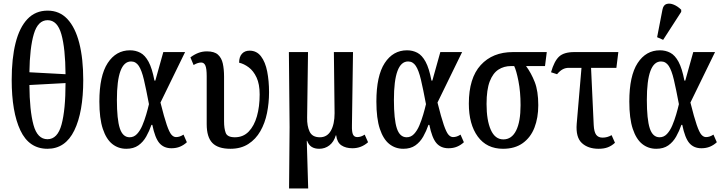

<svg xmlns="http://www.w3.org/2000/svg" viewBox="-20 -830 4079 1084"><path d="M248 10Q144 10 95 -94Q46 -198 46 -379Q46 -500 68 -587.5Q90 -675 135 -722.5Q180 -770 249 -770Q316 -770 360.5 -722.5Q405 -675 427.5 -587Q450 -499 450 -378Q450 -197 399.5 -93.5Q349 10 248 10ZM350 -411Q349 -557 326.5 -636.5Q304 -716 249 -716Q194 -716 171 -638Q148 -560 146 -422ZM248 -44Q305 -44 327.5 -127Q350 -210 350 -361L146 -350Q147 -206 169 -125Q191 -44 248 -44Z M693 10Q648 10 614 -17Q580 -44 560.5 -102.5Q541 -161 541 -257Q541 -402 588 -474Q635 -546 714 -546Q746 -546 772.5 -532Q799 -518 819 -481Q839 -444 852 -375H857L902 -536H1025L886 -251Q907 -167 921.5 -125Q936 -83 948 -69.5Q960 -56 974 -56Q995 -56 1016 -70L1035 -27Q1018 -11 996.5 -2Q975 7 948 7Q905 7 880 -22Q855 -51 840 -125H835Q823 -90 805.5 -59Q788 -28 761 -9Q734 10 693 10ZM712 -55Q736 -55 753.5 -73.5Q771 -92 783.5 -121.5Q796 -151 805.5 -183.5Q815 -216 821 -242Q805 -327 792.5 -380Q780 -433 763.5 -458Q747 -483 720 -483Q640 -483 640 -266Q640 -156 656.5 -105.5Q673 -55 712 -55Z M1281 10Q1211 10 1179 -23Q1147 -56 1147 -129V-400Q1147 -443 1139.5 -460Q1132 -477 1116 -477Q1107 -477 1097 -474Q1087 -471 1073 -463L1055 -506Q1076 -522 1099 -531Q1122 -540 1148 -540Q1190 -540 1210.5 -521.5Q1231 -503 1238 -471Q1245 -439 1245 -397V-145Q1245 -104 1254.5 -79.5Q1264 -55 1306 -55Q1353 -55 1384 -87Q1415 -119 1430.5 -173.5Q1446 -228 1446 -297Q1446 -355 1428.5 -392.5Q1411 -430 1384 -450Q1357 -470 1330 -476Q1330 -509 1346 -526.5Q1362 -544 1389 -544Q1429 -544 1453.5 -512Q1478 -480 1488.5 -426.5Q1499 -373 1499 -309Q1499 -249 1487.5 -192Q1476 -135 1450 -89.5Q1424 -44 1382 -17Q1340 10 1281 10Z M1612 234 1615 -112 1611 -536H1719L1714 -166Q1713 -119 1728 -87Q1743 -55 1786 -55Q1827 -55 1848 -92Q1869 -129 1869 -191L1865 -536H1973L1967 -122Q1966 -85 1973 -70.5Q1980 -56 1997 -56Q2018 -56 2039 -70L2058 -27Q2020 7 1970 7Q1932 7 1907.5 -9.5Q1883 -26 1878 -66H1876Q1865 -29 1840 -9.5Q1815 10 1782 10Q1757 10 1740 -0.5Q1723 -11 1714 -35H1712L1720 234Z M2257 10Q2212 10 2178 -17Q2144 -44 2124.5 -102.5Q2105 -161 2105 -257Q2105 -402 2152 -474Q2199 -546 2278 -546Q2310 -546 2336.5 -532Q2363 -518 2383 -481Q2403 -444 2416 -375H2421L2466 -536H2589L2450 -251Q2471 -167 2485.5 -125Q2500 -83 2512 -69.5Q2524 -56 2538 -56Q2559 -56 2580 -70L2599 -27Q2582 -11 2560.5 -2Q2539 7 2512 7Q2469 7 2444 -22Q2419 -51 2404 -125H2399Q2387 -90 2369.5 -59Q2352 -28 2325 -9Q2298 10 2257 10ZM2276 -55Q2300 -55 2317.5 -73.5Q2335 -92 2347.5 -121.5Q2360 -151 2369.5 -183.5Q2379 -216 2385 -242Q2369 -327 2356.5 -380Q2344 -433 2327.5 -458Q2311 -483 2284 -483Q2204 -483 2204 -266Q2204 -156 2220.5 -105.5Q2237 -55 2276 -55Z M2820 10Q2728 10 2677.5 -59Q2627 -128 2627 -245Q2627 -389 2694 -462.5Q2761 -536 2876 -536H3067L3057 -457H2950Q2979 -418 2999 -367Q3019 -316 3019 -236Q3019 -165 2997.5 -109.5Q2976 -54 2931.5 -22Q2887 10 2820 10ZM2822 -43Q2869 -43 2894 -93Q2919 -143 2919 -236Q2919 -312 2907 -372.5Q2895 -433 2883 -457H2865Q2825 -457 2794 -437Q2763 -417 2745 -370.5Q2727 -324 2727 -243Q2727 -151 2751 -97Q2775 -43 2822 -43Z M3360 10Q3300 10 3265 -22.5Q3230 -55 3236 -131L3263 -447H3191Q3173 -447 3157.5 -439Q3142 -431 3125 -411L3091 -422Q3109 -485 3136.5 -510.5Q3164 -536 3222 -536H3471L3460 -447H3317L3332 -124Q3334 -85 3346 -69Q3358 -53 3382 -53Q3409 -53 3433 -67L3452 -24Q3434 -7 3412 1.5Q3390 10 3360 10Z M3685 10Q3640 10 3606 -17Q3572 -44 3552.5 -102.5Q3533 -161 3533 -257Q3533 -402 3580 -474Q3627 -546 3706 -546Q3738 -546 3764.5 -532Q3791 -518 3811 -481Q3831 -444 3844 -375H3849L3894 -536H4017L3878 -251Q3899 -167 3913.5 -125Q3928 -83 3940 -69.5Q3952 -56 3966 -56Q3987 -56 4008 -70L4027 -27Q4010 -11 3988.5 -2Q3967 7 3940 7Q3897 7 3872 -22Q3847 -51 3832 -125H3827Q3815 -90 3797.5 -59Q3780 -28 3753 -9Q3726 10 3685 10ZM3704 -55Q3728 -55 3745.5 -73.5Q3763 -92 3775.5 -121.5Q3788 -151 3797.5 -183.5Q3807 -216 3813 -242Q3797 -327 3784.5 -380Q3772 -433 3755.5 -458Q3739 -483 3712 -483Q3632 -483 3632 -266Q3632 -156 3648.5 -105.5Q3665 -55 3704 -55ZM3724 -605 3690 -620 3720 -775Q3725 -802 3743.5 -807.5Q3762 -813 3784.5 -803.5Q3807 -794 3826 -775V-763Z"/></svg>

Font: Noto Serif ExtraCondensed Medium
Style: Regular
Weight: 500
Width: 2
Designer: Monotype Design Team
Foundry: Monotype Imaging Inc.
Version: Version 2.015